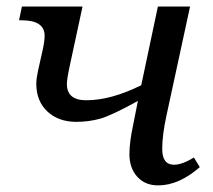

<svg xmlns="http://www.w3.org/2000/svg" viewBox="-20 -556 649 586"><path d="M560.1 -536.1 487.8 -202.1Q475.1 -143.6 475.1 -101.1Q475.1 -53.2 511.2 -53.2Q535.6 -53.2 571.8 -75.2L589.8 -45.9Q525.9 9.8 462.9 9.8Q422.4 9.8 398.7 -16.8Q375 -43.5 375 -85Q375 -121.6 386.2 -173.8L400.9 -248Q319.8 -203.1 285.2 -193.6Q250.5 -184.1 212.9 -184.1Q158.7 -184.1 124.8 -215.6Q90.8 -247.1 90.8 -300.8Q90.8 -315.9 96.2 -340.8L109.9 -401.9Q116.2 -430.2 116.2 -446.8Q116.2 -494.1 45.9 -494.1H38.1L46.9 -536.1H231.9L192.9 -355Q184.1 -314.5 184.1 -299.8Q184.1 -250 243.2 -250Q318.8 -250 411.1 -295.9L461.9 -536.1Z"/></svg>

Font: Droid Serif
Style: Italic
Weight: 400
Italic angle: -12°
Designer: Monotype Design team
Foundry: Monotype Imaging Inc.
Version: Version 1.03